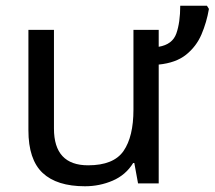

<svg xmlns="http://www.w3.org/2000/svg" viewBox="-20 -639 748 669"><path d="M701 -619 708 -608Q700 -561 682 -519Q664 -477 628.5 -448.5Q593 -420 533 -414V0H461L448 -71H444Q418 -29 372.5 -9.5Q327 10 276 10Q178 10 128.5 -36.5Q79 -83 79 -185V-535H168V-191Q168 -63 287 -63Q376 -63 410.5 -113Q445 -163 445 -257V-535H533V-476Q581 -484 594.5 -522.5Q608 -561 608 -619Z"/></svg>

Font: Apis
Style: Regular
Weight: 400
Designer: Monotype Design Team
Foundry: Monotype Imaging Inc.
Version: Version 2.000; build 0001